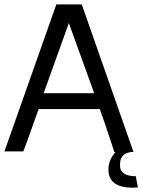

<svg xmlns="http://www.w3.org/2000/svg" viewBox="-37 -700 655 885"><path d="M598.6 164.1Q461.9 173.8 462.9 80.1Q462.9 38.1 495.1 1H490.2Q439.5 -154.3 422.9 -197.3H140.6L138.7 -190.4L89.8 -53.7Q75.2 -15.6 70.3 -2H-16.6L222.7 -679.7H339.8L578.1 0Q510.7 2 516.6 69.3Q520.5 111.3 588.9 112.3ZM164.1 -270.5H396.5L392.6 -283.2L280.3 -593.8L168.9 -283.2Z"/></svg>

Font: BF_TEXT
Style: Regular
Weight: 400
Foundry: EA DICE
Version: Version 1.404